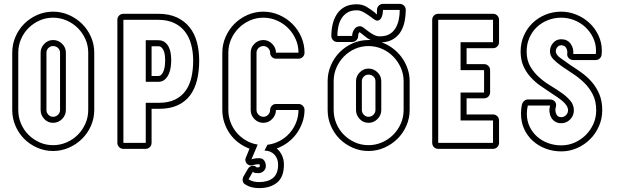

<svg xmlns="http://www.w3.org/2000/svg" viewBox="-20 -766 3195 988"><path d="M253 -706Q296 -706 334.5 -689Q373 -672 402 -643.5Q431 -615 448 -576.5Q465 -538 465 -495V-200Q465 -157 448 -118.5Q431 -80 402 -51.5Q373 -23 334.5 -6Q296 11 253 11Q210 11 171.5 -6Q133 -23 104.5 -51.5Q76 -80 59.5 -118.5Q43 -157 43 -200V-495Q43 -538 59.5 -576.5Q76 -615 104.5 -643.5Q133 -672 171.5 -689Q210 -706 253 -706ZM289 -495Q289 -509 278.5 -519Q268 -529 253 -529Q239 -529 229 -519Q219 -509 219 -495V-200Q219 -186 229 -175.5Q239 -165 253 -165Q268 -165 278.5 -175.5Q289 -186 289 -200ZM319 -200Q319 -173 299.5 -153.5Q280 -134 253 -134Q226 -134 207.5 -154Q189 -174 189 -200V-495Q189 -521 208 -540.5Q227 -560 253 -560Q280 -560 299.5 -541Q319 -522 319 -495ZM253 -675Q216 -675 183.5 -660.5Q151 -646 126.5 -621.5Q102 -597 88 -564.5Q74 -532 74 -495V-200Q74 -163 88 -130Q102 -97 126.5 -72.5Q151 -48 183.5 -33.5Q216 -19 253 -19Q290 -19 323 -33.5Q356 -48 380.5 -72.5Q405 -97 419.5 -130Q434 -163 434 -200V-495Q434 -532 419.5 -564.5Q405 -597 380.5 -621.5Q356 -646 323 -660.5Q290 -675 253 -675Z M794 -695Q851 -695 891 -676Q931 -657 956.5 -624.5Q982 -592 993.5 -548Q1005 -504 1005 -454Q1005 -398 993.5 -352.5Q982 -307 957.5 -274.5Q933 -242 893.5 -224Q854 -206 798 -206H760V-31Q760 -18 751 -9Q742 0 730 0H615Q602 0 593 -9Q584 -18 584 -31V-664Q584 -677 593 -686Q602 -695 615 -695ZM760 -375H794Q805 -375 812 -383.5Q819 -392 823 -404Q827 -416 828.5 -430Q830 -444 830 -456Q830 -468 828.5 -480.5Q827 -493 823 -503.5Q819 -514 812 -521Q805 -528 794 -528H760ZM730 -559H794Q815 -559 828 -549Q841 -539 848.5 -524Q856 -509 858.5 -490.5Q861 -472 861 -456Q861 -440 858.5 -421Q856 -402 848.5 -385Q841 -368 828 -356.5Q815 -345 794 -345H730ZM615 -664V-31H730V-237H798Q846 -237 879.5 -253Q913 -269 934 -297.5Q955 -326 964.5 -366Q974 -406 974 -454Q974 -498 964 -536Q954 -574 932.5 -602.5Q911 -631 876.5 -647.5Q842 -664 794 -664Z M1335 -706Q1378 -706 1416.5 -689Q1455 -672 1484 -643.5Q1513 -615 1530 -576.5Q1547 -538 1547 -495Q1547 -482 1538 -473Q1529 -464 1516 -464H1400Q1388 -464 1379 -473Q1370 -482 1370 -495Q1370 -509 1359.5 -519Q1349 -529 1335 -529Q1321 -529 1310.5 -519Q1300 -509 1300 -495V-200Q1300 -186 1310.5 -175.5Q1321 -165 1335 -165Q1350 -165 1360 -175.5Q1370 -186 1370 -200Q1370 -213 1379 -222Q1388 -231 1400 -231H1516Q1529 -231 1538 -222Q1547 -213 1547 -200Q1547 -167 1536 -136Q1525 -105 1506 -78.5Q1487 -52 1460.5 -32.5Q1434 -13 1404 -2Q1421 12 1431 33.5Q1441 55 1441 81Q1441 144 1406.5 173Q1372 202 1313 202Q1295 202 1277 198Q1259 194 1242 183Q1231 177 1229 165Q1227 153 1233 142L1255 104Q1263 90 1277 87.5Q1291 85 1302 96Q1302 95 1309 95Q1317 95 1317 88Q1317 79 1313 79Q1296 79 1285 83Q1275 87 1266 85Q1257 83 1251 77Q1245 71 1243 62Q1241 53 1246 43L1264 -1Q1234 -12 1208 -31.5Q1182 -51 1163.5 -77Q1145 -103 1134.5 -134.5Q1124 -166 1124 -200V-495Q1124 -538 1141 -576.5Q1158 -615 1186.5 -643.5Q1215 -672 1253.5 -689Q1292 -706 1335 -706ZM1335 -675Q1298 -675 1265.5 -660.5Q1233 -646 1208.5 -621.5Q1184 -597 1169.5 -564.5Q1155 -532 1155 -495V-200Q1155 -167 1166.5 -136.5Q1178 -106 1198.5 -82.5Q1219 -59 1246.5 -43Q1274 -27 1306 -22L1274 54Q1290 48 1313 48Q1331 48 1339.5 60Q1348 72 1348 88Q1348 104 1336.5 114.5Q1325 125 1309 125Q1301 125 1293.5 124Q1286 123 1281 118L1259 157Q1272 165 1285.5 168Q1299 171 1313 171Q1358 171 1384.5 150Q1411 129 1411 81Q1411 49 1391.5 29Q1372 9 1341 9L1356 -21Q1389 -25 1418.5 -40.5Q1448 -56 1469.5 -80Q1491 -104 1503.5 -135Q1516 -166 1516 -200H1400Q1400 -174 1381 -154Q1362 -134 1335 -134Q1308 -134 1289 -153.5Q1270 -173 1270 -200V-495Q1270 -522 1289.5 -541Q1309 -560 1335 -560Q1361 -560 1380.5 -540.5Q1400 -521 1400 -495H1516Q1516 -532 1501.5 -564.5Q1487 -597 1462.5 -621.5Q1438 -646 1405 -660.5Q1372 -675 1335 -675Z M1888 -560Q1877 -565 1867 -572Q1857 -579 1848 -587Q1842 -592 1836.5 -596Q1831 -600 1832 -600Q1827 -600 1825 -593.5Q1823 -587 1823 -581Q1823 -568 1814 -559Q1805 -550 1792 -550H1716Q1703 -550 1694 -559Q1685 -568 1685 -581Q1685 -611 1691.5 -640Q1698 -669 1713 -692.5Q1728 -716 1753 -730Q1778 -744 1816 -744Q1845 -744 1867 -730.5Q1889 -717 1907 -703Q1912 -698 1915.5 -695Q1919 -692 1920 -691Q1919 -693 1919.5 -701Q1920 -709 1920 -715Q1920 -728 1929 -737Q1938 -746 1951 -746H2037Q2050 -746 2059 -737Q2068 -728 2068 -715Q2068 -685 2062 -655.5Q2056 -626 2042 -603Q2028 -580 2004 -565Q1980 -550 1944 -548Q1975 -537 2001.5 -517Q2028 -497 2047 -471Q2066 -445 2077 -413.5Q2088 -382 2088 -348V-200Q2088 -157 2071 -118.5Q2054 -80 2025 -51.5Q1996 -23 1957.5 -6Q1919 11 1876 11Q1833 11 1794.5 -6Q1756 -23 1727.5 -51.5Q1699 -80 1682.5 -118.5Q1666 -157 1666 -200V-348Q1666 -391 1682.5 -429.5Q1699 -468 1727.5 -497Q1756 -526 1794.5 -543Q1833 -560 1876 -560ZM1876 -529Q1839 -529 1806.5 -514.5Q1774 -500 1749.5 -475Q1725 -450 1711 -417.5Q1697 -385 1697 -348V-200Q1697 -163 1711 -130Q1725 -97 1749.5 -72.5Q1774 -48 1806.5 -33.5Q1839 -19 1876 -19Q1913 -19 1946 -33.5Q1979 -48 2003.5 -72.5Q2028 -97 2042.5 -130Q2057 -163 2057 -200V-348Q2057 -385 2042.5 -417.5Q2028 -450 2003.5 -475Q1979 -500 1946 -514.5Q1913 -529 1876 -529ZM1942 -200Q1942 -173 1922.5 -153.5Q1903 -134 1876 -134Q1849 -134 1830.5 -154Q1812 -174 1812 -200V-348Q1812 -374 1831 -393.5Q1850 -413 1876 -413Q1903 -413 1922.5 -394Q1942 -375 1942 -348ZM1935 -579Q1965 -579 1984.5 -590.5Q2004 -602 2015.5 -621.5Q2027 -641 2032 -665Q2037 -689 2037 -715H1951Q1951 -708 1949.5 -698.5Q1948 -689 1945 -680.5Q1942 -672 1936 -666Q1930 -660 1921 -660Q1913 -660 1902 -668.5Q1891 -677 1877.5 -686.5Q1864 -696 1848.5 -704.5Q1833 -713 1816 -713Q1787 -713 1768 -701.5Q1749 -690 1737.5 -671.5Q1726 -653 1721 -629Q1716 -605 1716 -581H1792Q1792 -598 1802.5 -614.5Q1813 -631 1832 -631Q1841 -631 1851.5 -623Q1862 -615 1875 -605Q1888 -595 1903 -587Q1918 -579 1935 -579ZM1912 -348Q1912 -363 1901.5 -372.5Q1891 -382 1876 -382Q1862 -382 1852 -372Q1842 -362 1842 -348V-200Q1842 -186 1852 -175.5Q1862 -165 1876 -165Q1891 -165 1901.5 -175.5Q1912 -186 1912 -200Z M2235 0Q2222 0 2213 -9Q2204 -18 2204 -31V-664Q2204 -677 2213 -686Q2222 -695 2235 -695H2517Q2530 -695 2539 -686Q2548 -677 2548 -664V-549Q2548 -536 2539 -527Q2530 -518 2517 -518H2381V-436H2471Q2484 -436 2493 -427Q2502 -418 2502 -405V-290Q2502 -278 2493 -269Q2484 -260 2471 -260H2381V-177H2517Q2530 -177 2539 -168Q2548 -159 2548 -146V-31Q2548 -18 2539 -9Q2530 0 2517 0ZM2517 -31V-146H2350V-290H2471V-405H2350V-549H2517V-664H2235V-31Z M2868 -706Q2908 -706 2946 -690.5Q2984 -675 3013 -648Q3042 -621 3059.5 -584Q3077 -547 3077 -505L3076 -488Q3076 -475 3067 -466Q3058 -457 3046 -457H2930Q2916 -457 2906.5 -467Q2897 -477 2899 -491Q2901 -507 2893 -520Q2885 -533 2868 -533Q2856 -533 2848 -523.5Q2840 -514 2840 -502Q2840 -485 2862.5 -468.5Q2885 -452 2914 -432Q2942 -414 2971.5 -393Q3001 -372 3025 -344.5Q3049 -317 3064 -281.5Q3079 -246 3079 -198Q3079 -155 3062 -116.5Q3045 -78 3016.5 -49.5Q2988 -21 2949.5 -4Q2911 13 2868 13Q2826 13 2788.5 -1Q2751 -15 2722.5 -40.5Q2694 -66 2677.5 -101.5Q2661 -137 2661 -181Q2661 -192 2662 -203.5Q2663 -215 2666 -228Q2668 -238 2676.5 -246Q2685 -254 2696 -254H2811Q2827 -254 2836 -242.5Q2845 -231 2840 -215Q2835 -197 2842 -180Q2849 -163 2868 -163Q2882 -163 2892.5 -173.5Q2903 -184 2903 -198Q2903 -211 2895.5 -222.5Q2888 -234 2876 -244.5Q2864 -255 2848 -266Q2832 -277 2815 -288Q2787 -306 2759.5 -325.5Q2732 -345 2709.5 -370Q2687 -395 2673 -427Q2659 -459 2659 -501Q2659 -545 2675.5 -582.5Q2692 -620 2720.5 -647.5Q2749 -675 2787 -690.5Q2825 -706 2868 -706ZM2868 -675Q2831 -675 2798.5 -662Q2766 -649 2742 -626Q2718 -603 2704 -571Q2690 -539 2690 -501Q2690 -457 2708 -425.5Q2726 -394 2753 -369.5Q2780 -345 2811.5 -326Q2843 -307 2870 -288Q2897 -269 2915 -247.5Q2933 -226 2933 -198Q2933 -171 2914 -151.5Q2895 -132 2868 -132Q2849 -132 2836 -140.5Q2823 -149 2816 -162Q2809 -175 2807.5 -191Q2806 -207 2811 -223H2696Q2691 -200 2691 -181Q2691 -144 2705.5 -114Q2720 -84 2744.5 -62.5Q2769 -41 2801 -29.5Q2833 -18 2868 -18Q2905 -18 2937.5 -32.5Q2970 -47 2994.5 -71.5Q3019 -96 3033.5 -128.5Q3048 -161 3048 -198Q3048 -245 3030.5 -279.5Q3013 -314 2986.5 -340Q2960 -366 2929 -386Q2898 -406 2871.5 -424.5Q2845 -443 2827.5 -461Q2810 -479 2810 -502Q2810 -526 2826 -545Q2842 -564 2868 -564Q2900 -564 2916.5 -540.5Q2933 -517 2930 -488H3046L3047 -505Q3047 -541 3032 -572Q3017 -603 2992.5 -626Q2968 -649 2935.5 -662Q2903 -675 2868 -675Z"/></svg>

Font: Lichte PostBus
Style: Regular
Weight: 400
Designer: Peter Wiegel
Version: Version 1.001